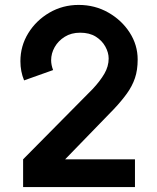

<svg xmlns="http://www.w3.org/2000/svg" viewBox="-20 -760 640 781"><path d="M74 1V-112L357 -398Q387 -430 404.5 -460Q422 -490 422 -522Q422 -546 408.5 -570.5Q395 -595 369.5 -611Q344 -627 306 -627Q270 -627 243.5 -610.5Q217 -594 202.5 -568.5Q188 -543 188 -515Q188 -496 196 -475L78 -433Q63 -469 63 -511Q63 -573 95 -625Q127 -677 181 -708.5Q235 -740 300 -740Q366 -740 420.5 -709Q475 -678 507.5 -627.5Q540 -577 540 -518Q540 -475 529 -442.5Q518 -410 496.5 -380Q475 -350 443 -316L245 -112H529V1Z"/></svg>

Font: Tiny
Style: Bold
Weight: 700
Monospace: yes
Designer: Philipp Nurullin, Konstantin Bulenkov
Foundry: JetBrains
Version: Version 2.251; ttfautohint (v1.8.4.7-5d5b)